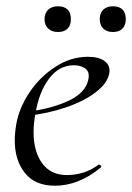

<svg xmlns="http://www.w3.org/2000/svg" viewBox="-20 -580 421 612"><path d="M27 -133Q27 -155 32 -185Q41 -236 74 -285.5Q107 -335 156.5 -367Q206 -399 260 -399Q296 -399 314.5 -384.5Q333 -370 328 -345Q322 -314 284.5 -285.5Q247 -257 189.5 -237.5Q132 -218 68 -211L70 -224Q150 -235 201 -260Q252 -285 261 -324Q263 -334 263 -338Q263 -355 249 -363.5Q235 -372 216 -372Q168 -372 136 -329Q104 -286 93 -218Q87 -187 87 -159Q87 -97 114.5 -59.5Q142 -22 193 -22Q250 -22 294 -55H296Q299 -55 301.5 -52Q304 -49 301 -46Q231 12 155 12Q92 12 59.5 -28.5Q27 -69 27 -133ZM122 -519Q122 -538 133.5 -549Q145 -560 165 -560Q185 -560 195.5 -549.5Q206 -539 206 -519Q206 -500 195.5 -489Q185 -478 165 -478Q145 -478 133.5 -489Q122 -500 122 -519ZM298 -519Q298 -538 309 -549Q320 -560 340 -560Q360 -560 370.5 -549.5Q381 -539 381 -519Q381 -500 370.5 -489Q360 -478 340 -478Q320 -478 309 -489Q298 -500 298 -519Z"/></svg>

Font: Cormorant Infant
Style: Italic
Weight: 400
Italic angle: -10°
Designer: Christian Thalmann (Catharsis Fonts)
Foundry: Catharsis Fonts
Version: Version 4.000